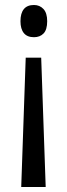

<svg xmlns="http://www.w3.org/2000/svg" viewBox="-20 -561 268 769"><path d="M83 -330H145L163 188H65ZM169 -476Q169 -442 154.5 -427Q140 -412 116 -412Q89 -412 75.5 -428.5Q62 -445 62 -476Q62 -508 75.5 -524.5Q89 -541 116 -541Q139 -541 154 -525Q169 -509 169 -476Z"/></svg>

Font: Noto Sans Display ExtraCondensed
Style: Regular
Weight: 400
Width: 2
Version: Version 2.003